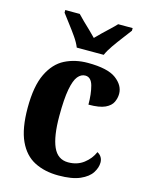

<svg xmlns="http://www.w3.org/2000/svg" viewBox="-117 -839 710 922"><g transform="rotate(15 238.0 -378.0)"><path d="M264 10Q196 10 145 -16Q94 -42 66 -102.5Q38 -163 38 -266Q38 -374 68 -436Q98 -498 148.5 -523.5Q199 -549 262 -549Q361 -549 403 -517.5Q445 -486 445 -444Q445 -423 435.5 -402.5Q426 -382 398.5 -369Q371 -356 316 -356Q316 -409 305.5 -448Q295 -487 266 -487Q245 -487 229 -467.5Q213 -448 204 -400Q195 -352 195 -267Q195 -166 218 -114.5Q241 -63 293 -63Q338 -63 370 -87.5Q402 -112 417 -147Q444 -132 444 -102Q444 -77 427.5 -51Q411 -25 371.5 -7.5Q332 10 264 10ZM191 -606Q182 -629 163.5 -655.5Q145 -682 125 -708Q105 -734 91 -753V-766H163Q174 -754 191 -737.5Q208 -721 226.5 -703.5Q245 -686 258 -672Q271 -686 289.5 -703.5Q308 -721 325.5 -737.5Q343 -754 354 -766H426V-753Q412 -734 392 -708Q372 -682 353.5 -655.5Q335 -629 325 -606Z"/></g></svg>

Font: Noto Serif Tamil Condensed ExtraBold
Style: Italic
Weight: 800
Width: 3
Italic angle: -12°
Designer: Indian Type Foundry, Tom Grace, and the Monotype Design Team
Foundry: Monotype Imaging Inc.
Version: Version 2.003; ttfautohint (v1.8.4.7-5d5b)